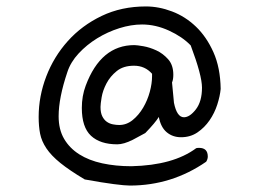

<svg xmlns="http://www.w3.org/2000/svg" viewBox="-20 -562 805 596"><path d="M665 -286Q663 -264 654.5 -237.5Q646 -211 630.5 -188.5Q615 -166 593 -151Q571 -136 542 -136Q516 -136 497.5 -151.5Q479 -167 473 -199Q462 -181 431 -149L392 -128Q364 -114 344 -114Q291 -114 262.5 -140.5Q234 -167 234 -227Q234 -264 246 -296Q293 -422 397 -422Q405 -422 425 -418.5Q445 -415 465.5 -405.5Q486 -396 502 -378Q518 -360 518 -330Q518 -315 514 -306L520 -243Q529 -198 551 -198Q569 -198 588 -222.5Q607 -247 607 -290Q607 -328 572 -421Q546 -448 504.5 -467Q463 -486 421 -486Q387 -486 350.5 -474.5Q314 -463 281.5 -443Q249 -423 224 -396Q199 -369 189 -338Q162 -258 162 -201Q162 -160 179 -131Q196 -102 226 -83Q256 -64 297.5 -55Q339 -46 388 -46Q518 -49 589 -102Q592 -103 598 -103Q625 -103 625 -76Q625 -68 620 -60Q513 14 383 14Q368 14 333 9.5Q298 5 243 -5Q196 -33 167.5 -56Q139 -79 124 -101.5Q109 -124 104.5 -147Q100 -170 100 -199Q100 -263 123.5 -324.5Q147 -386 190.5 -434.5Q234 -483 295.5 -512.5Q357 -542 433 -542Q473 -542 514 -526.5Q555 -511 588 -479.5Q621 -448 642.5 -400Q664 -352 665 -286ZM452 -333Q430 -358 396 -358Q363 -358 342.5 -341.5Q322 -325 310.5 -303Q299 -281 295.5 -260Q292 -239 292 -230Q292 -212 297.5 -201Q303 -190 311.5 -184Q320 -178 330.5 -176Q341 -174 350 -174Q373 -174 392 -189.5Q411 -205 424.5 -228Q438 -251 445 -277Q452 -303 452 -325Z"/></svg>

Font: Gaegu
Style: Regular
Weight: 400
Designer: JIKJI
Foundry: JIKJI
Version: Version 1.00